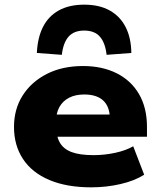

<svg xmlns="http://www.w3.org/2000/svg" viewBox="-20 -792 683 823"><path d="M371 11Q266 11 191.5 -20.5Q117 -52 78.5 -110.5Q40 -169 40 -248Q40 -324 77 -382.5Q114 -441 180.5 -475Q247 -509 336 -509Q418 -509 480 -478Q542 -447 576 -388.5Q610 -330 610 -248V-206H197V-301H468L451 -285Q450 -336 422 -361.5Q394 -387 341 -387Q303 -387 276 -373Q249 -359 234.5 -333Q220 -307 220 -268V-255Q220 -211 235.5 -182.5Q251 -154 286 -140.5Q321 -127 381 -127Q428 -127 474 -137Q520 -147 551 -165L598 -43Q557 -17 496.5 -3Q436 11 371 11ZM245 -557 138 -565Q141 -630 164 -676Q187 -722 231.5 -747Q276 -772 341 -772Q406 -772 450.5 -747Q495 -722 518.5 -676Q542 -630 543 -565L437 -557Q431 -609 408 -635Q385 -661 341 -661Q297 -661 274 -635Q251 -609 245 -557Z"/></svg>

Font: Nunito Sans 10pt SemiExpanded Black
Style: Regular
Weight: 900
Width: 6
Designer: Vernon Adams
Foundry: Vernon Adams
Version: Version 3.101;gftools[0.9.27]